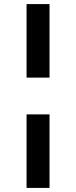

<svg xmlns="http://www.w3.org/2000/svg" viewBox="-20 -770 374 940"><path d="M110 -390V-750H222.5V-390ZM110 150V-210H222.5V150Z"/></svg>

Font: Now Black
Style: Regular
Weight: 900
Designer: Alfredo Marco Pradil
Foundry: Alfredo Marco Pradil
Version: Version 1.002;PS 001.002;hotconv 1.0.88;makeotf.lib2.5.64775